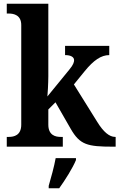

<svg xmlns="http://www.w3.org/2000/svg" viewBox="-20 -780 635 1021"><path d="M16 0H314V-52H302C276 -52 237 -60 237 -117V-198L275 -236L356 -95C405 -10 444 0 582 0H595V-52H592C562 -52 530 -78 497 -132L373 -331L430 -401C478 -460 518 -487 561 -487V-536H326V-487C356 -487 374 -477 374 -460C374 -450 370 -435 348 -409L232 -267C233 -271 237 -339 237 -375V-760H16V-708H27C53 -708 93 -700 93 -647V-117C93 -60 54 -52 27 -52H16ZM239 208V221H295C326 178 367 113 384 71V61H276C268 106 251 167 239 208Z"/></svg>

Font: Noto Serif Tamil SemiCondensed
Style: Bold
Weight: 700
Width: 4
Designer: Indian Type Foundry, Tom Grace, and the Monotype Design Team
Foundry: Monotype Imaging Inc.
Version: Version 2.004